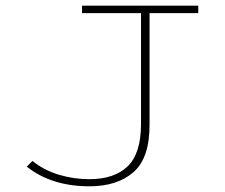

<svg xmlns="http://www.w3.org/2000/svg" viewBox="-20 -643 790 674"><path d="M294 11Q161 11 74 -58L94 -78Q135 -45 187 -29.5Q239 -14 294 -14Q381 -14 428 -59Q475 -104 475 -208V-597H268V-623H676V-597H505V-209Q506 -89 449 -39Q392 11 294 11Z"/></svg>

Font: Inconsolata ExtraExpanded ExtraLight
Style: Regular
Weight: 200
Width: 8
Monospace: yes
Designer: Raph Levien, Cyreal, Brenton Simpson
Foundry: Raph Levien, Cyreal, Google
Version: Version 3.100; ttfautohint (v1.8.4.7-5d5b)